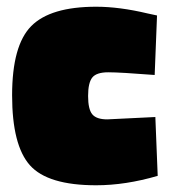

<svg xmlns="http://www.w3.org/2000/svg" viewBox="-20 -538 505 571"><path d="M266 -518Q335 -518 419 -498L447 -492L440 -315Q337 -323 302 -323Q267 -323 254.5 -307.5Q242 -292 242 -252.5Q242 -213 254.5 -198Q267 -183 299 -183L442 -190L449 -15Q353 13 266 13Q122 13 69 -46.5Q16 -106 16 -254.5Q16 -403 73 -460.5Q130 -518 266 -518Z"/></svg>

Font: Titillium Web
Style: Black
Weight: 900
Version: Version 1.001;PS 35.000;hotconv 1.0.70;makeotf.lib2.5.55311